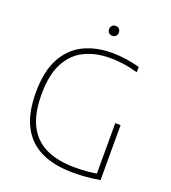

<svg xmlns="http://www.w3.org/2000/svg" viewBox="-161 -1026 1021 1149"><g transform="rotate(20 350.0 -451.5)"><path d="M437.5 5Q316 5 232.8 -35Q149.5 -75 106.8 -157.8Q64 -240.5 64 -369Q64 -505 109.2 -588.8Q154.5 -672.5 233.2 -710.8Q312 -749 412 -749Q457.5 -749 500.5 -742.8Q543.5 -736.5 590.5 -724V-690Q536.5 -705 494 -710.5Q451.5 -716 412.5 -716Q322 -716 251.5 -682.2Q181 -648.5 140.5 -572.8Q100 -497 100 -370.5Q100 -251 138.2 -175.5Q176.5 -100 251.5 -64Q326.5 -28 437.5 -28Q482 -28 517.8 -31.5Q553.5 -35 584.5 -41L573.5 -24V-360H607.5V-9.5Q556.5 -1 518 2Q479.5 5 437.5 5ZM377.5 -845Q364 -845 355.2 -853.5Q346.5 -862 346.5 -876Q346.5 -890.5 355.2 -899.2Q364 -908 377.5 -908Q391 -908 399.8 -899.2Q408.5 -890.5 408.5 -876Q408.5 -862 399.8 -853.5Q391 -845 377.5 -845Z"/></g></svg>

Font: Encode Sans SC SemiExpanded Thin
Style: Regular
Weight: 250
Width: 6
Designer: Multiple Designers
Foundry: Impallari Type
Version: Version 3.002